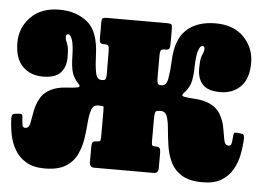

<svg xmlns="http://www.w3.org/2000/svg" viewBox="-44 -590 902 664"><g transform="rotate(5 407.0 -258.0)"><path d="M811 -145.5Q810 -118.5 804.5 -90Q799 -61.5 785.2 -37.2Q771.5 -13 746.5 2.2Q721.5 17.5 681.5 17.5Q634.5 17.5 608 0.5Q581.5 -16.5 569.2 -43Q557 -69.5 552.8 -99.2Q548.5 -129 546.2 -155.5Q544 -182 538.2 -198.8Q532.5 -215.5 516.5 -215.5H511.5Q500.5 -215.5 498 -210.8Q495.5 -206 495 -189.5V-108.5Q495 -97 497.5 -94.2Q500 -91.5 508.5 -91.5H510.5Q521 -91.5 523.8 -86.2Q526.5 -81 526.5 -70V-18.5Q526.5 0 510.5 0H303.5Q287.5 0 287.5 -18.5V-70Q287.5 -81 290.2 -86.2Q293 -91.5 303.5 -91.5H305Q313 -91.5 315.8 -94.2Q318.5 -97 318.5 -108.5V-198Q318.5 -214.5 316 -215Q313.5 -215.5 302.5 -215.5H298Q282 -215.5 276 -198.8Q270 -182 268 -155.5Q266 -129 261.8 -99.2Q257.5 -69.5 245.2 -43Q233 -16.5 206.5 0.5Q180 17.5 132.5 17.5Q93 17.5 68 2.2Q43 -13 29 -37.2Q15 -61.5 9.5 -90Q4 -118.5 3.5 -145.5Q3.5 -152.5 5.2 -156.8Q7 -161 15.5 -162L24 -163Q32.5 -164 36.5 -163Q40.5 -162 41 -155Q42.5 -135.5 44 -126Q45.5 -116.5 54 -116.5Q67 -116.5 70.5 -133.8Q74 -151 78.2 -175.8Q82.5 -200.5 96 -224Q109.5 -247.5 142.5 -260Q161.5 -266.5 184.8 -267.8Q208 -269 221.2 -271.5Q234.5 -274 224.5 -284.5Q209.5 -299 202.5 -319Q195.5 -339 195 -381Q194 -418 188 -435Q182 -452 174.5 -452Q166.5 -452 166.5 -442.5Q166.5 -434 169.5 -428Q172.5 -422 175.8 -410.5Q179 -399 179 -373Q179 -338.5 160.5 -318.5Q142 -298.5 99.5 -298.5Q55.5 -298.5 28.5 -326Q1.5 -353.5 1.5 -408Q1.5 -460.5 37.8 -497.2Q74 -534 136.5 -534Q196 -534 234.8 -502Q273.5 -470 276 -387.5Q277 -354.5 281.5 -329.5Q286 -304.5 302 -304.5H304.5Q314 -304.5 316.5 -309Q319 -313.5 319 -325L318.5 -405.5Q318.5 -420 315.5 -424.2Q312.5 -428.5 304 -428.5H299.5Q290.5 -428.5 287.5 -432.5Q284.5 -436.5 284.5 -449.5V-503Q284.5 -514.5 288 -517.2Q291.5 -520 302.5 -520H511.5Q523 -520 526.2 -517.2Q529.5 -514.5 529.5 -503V-449.5Q529.5 -436 526.2 -432.2Q523 -428.5 513.5 -428.5H511Q502 -428.5 498.5 -425Q495 -421.5 495 -404.5V-325Q495.5 -313.5 497.8 -309Q500 -304.5 508.5 -304.5H512Q528 -304.5 532.5 -329.5Q537 -354.5 538.5 -387.5Q540.5 -465 577.5 -499.5Q614.5 -534 679 -534Q742 -534 777.5 -497.2Q813 -460.5 813 -408Q813 -353.5 785.8 -326Q758.5 -298.5 715 -298.5Q672 -298.5 653.8 -318.5Q635.5 -338.5 635.5 -373Q635.5 -399 638.5 -410.5Q641.5 -422 644.8 -428Q648 -434 648 -442.5Q648 -452 640 -452Q632.5 -452 626.5 -435Q620.5 -418 619.5 -381Q619 -339 612 -319Q605 -299 590 -284.5Q580 -274 593 -271.5Q606 -269 629.2 -267.8Q652.5 -266.5 672 -260Q705 -247.5 718.8 -224Q732.5 -200.5 736.5 -175.8Q740.5 -151 744 -133.8Q747.5 -116.5 760.5 -116.5Q768.5 -116.5 770.2 -126Q772 -135.5 773.5 -155Q774 -162 777.8 -163Q781.5 -164 790.5 -163L798.5 -162Q807.5 -161 809.2 -156.8Q811 -152.5 811 -145.5Z"/></g></svg>

Font: Besley* Condensed Heavy
Style: Regular
Weight: 800
Width: 3
Designer: Owen Earl
Foundry: indestructible type*
Version: Version 3.000; ttfautohint (v1.8.3)